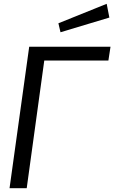

<svg xmlns="http://www.w3.org/2000/svg" viewBox="-20 -986 599 1006"><path d="M30 0H120L212 -669H548L559 -741H133ZM286 -864 297 -817 553 -894 539 -966Z"/></svg>

Font: Cheyenne Sans
Style: Italic
Weight: 400
Italic angle: -8.13011°
Designer: The Public Sans project authors (U.S. Web Design System), Libre Franklin designed by Pablo Impallari and Rodrigo Fuenzal
Foundry: The Cheyenne Sans Project Authors
Version: Version 2.007